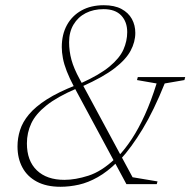

<svg xmlns="http://www.w3.org/2000/svg" viewBox="-20 -705 729 735"><path d="M440.5 -94 428.5 -84.5Q391 -47.5 354.2 -26.8Q317.5 -6 281.8 2Q246 10 211.5 10Q158 10 121.2 -9.5Q84.5 -29 65.8 -63.8Q47 -98.5 47 -144.5Q47 -176.5 56.8 -207.2Q66.5 -238 91 -267.2Q115.5 -296.5 159.2 -324.5Q203 -352.5 271 -379L290 -386.5Q361 -418.5 399.5 -450.5Q438 -482.5 452.5 -515.2Q467 -548 467 -582Q467 -621.5 444 -645.8Q421 -670 376.5 -670Q338 -670 308.2 -654.8Q278.5 -639.5 261.5 -611Q244.5 -582.5 244.5 -543.5Q244.5 -509.5 253.5 -476.2Q262.5 -443 285 -402L487.5 -26.5L583 -10.5L580 0H464L264 -371.5Q246 -405.5 235.5 -432.5Q225 -459.5 220.8 -482.2Q216.5 -505 216.5 -524.5Q216.5 -573 236.2 -609Q256 -645 292 -665Q328 -685 377.5 -685Q418 -685 444.8 -670.8Q471.5 -656.5 484.8 -632.5Q498 -608.5 498 -579Q498 -544.5 480 -510.8Q462 -477 418 -443.2Q374 -409.5 295.5 -374.5L270.5 -365Q198.5 -334 157.5 -301.2Q116.5 -268.5 99.8 -232.8Q83 -197 83 -156Q83 -89.5 121 -53Q159 -16.5 226.5 -16.5Q268.5 -16.5 318.5 -32.5Q368.5 -48.5 419.5 -96.5L431.5 -105.5Q458.5 -133.5 484.5 -173Q510.5 -212.5 534.5 -265.2Q558.5 -318 579.5 -385.5L504.5 -398.5L507.5 -410H689L686 -398.5L610.5 -385.5Q569 -282 525.8 -210.8Q482.5 -139.5 440.5 -94Z"/></svg>

Font: Newsreader 24pt ExtraLight
Style: Italic
Weight: 250
Italic angle: -17°
Designer: Hugues Gentile
Foundry: Production Type
Version: Version 1.003